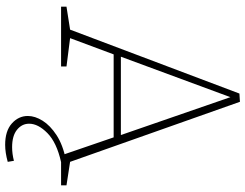

<svg xmlns="http://www.w3.org/2000/svg" viewBox="-123 -611 951 745"><g transform="rotate(90 352.5 -238.5)"><path d="M238 -21V0H6V-21L95 -35L343 -692L375 -694L608 -35L699 -21V0H583L513 -204H191L128 -35ZM200 -232H504L357 -657ZM542 217Q488 217 459 191Q430 165 430 129Q430 101 448.5 71.5Q467 42 504.5 17.5Q542 -7 601 -19L609 0Q533 17 496.5 53Q460 89 460 124Q460 152 483.5 171Q507 190 551 190Q577 190 604 183L608 207Q572 217 542 217Z"/></g></svg>

Font: Bitter ExtraLight
Style: Regular
Weight: 200
Designer: Sol Matas, and Bitter project Authors
Foundry: Sol Matas
Version: Version 2.001